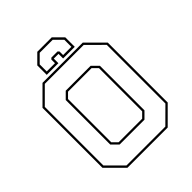

<svg xmlns="http://www.w3.org/2000/svg" viewBox="-233 -985 1119 1119"><g transform="rotate(-45 326.5 -425.0)"><path d="M160.5 0 57.5 -103V-597L160.5 -700H492.5L595.5 -597V-103L492.5 0ZM229.5 -141.5H423.5L454 -172V-528L423.5 -558.5H229.5L199 -528V-172ZM166 -13.5H486.5L582 -108.5V-591.5L486.5 -686.5H166L71 -591.5V-108.5ZM224 -128 185.5 -166.5V-533.5L224 -572H429L467.5 -533.5V-166.5L429 -128ZM386 -849.5 442 -793.5V-715.5H346V-753.5H307V-715.5H211V-793.5L267 -849.5ZM380 -835.5H273L225 -787.5V-729.5H293V-759.5L301 -767.5H352L360 -759.5V-729.5H428V-787.5Z"/></g></svg>

Font: Tourney Thin Thin
Style: Regular
Weight: 250
Version: Version 1.015